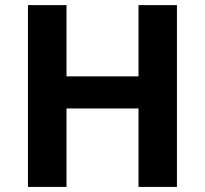

<svg xmlns="http://www.w3.org/2000/svg" viewBox="-20 -734 805 754"><path d="M674.8 0H523.9V-308.1H241.2V0H89.8V-713.9H241.2V-434.1H523.9V-713.9H674.8Z"/></svg>

Font: Wonky
Style: Regular
Weight: 400
Designer: Monotype Design Team
Foundry: Monotype Imaging Inc.
Version: Version 3.000